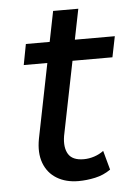

<svg xmlns="http://www.w3.org/2000/svg" viewBox="-49 -684 513 729"><g transform="rotate(-5 207.0 -320.0)"><path d="M221 6Q173 6 138.5 -15Q104 -36 89.5 -75Q75 -114 85 -167L181 -646H277L181 -169Q174 -126 189.5 -100.5Q205 -75 248 -75Q268 -75 288 -81.5Q308 -88 324 -100L344 -27Q317 -8 284.5 -1Q252 6 221 6ZM52 -451 67 -530H406L390 -451Z"/></g></svg>

Font: MOST Montserrat Medium
Style: Italic
Weight: 500
Italic angle: -11.3°
Designer: Julieta Ulanovsky
Foundry: Julieta Ulanovsky
Version: Version 8.000;March 11, 2024;FontCreator 15.0.0.2926 64-bit